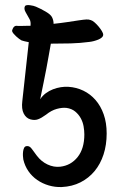

<svg xmlns="http://www.w3.org/2000/svg" viewBox="-20 -695 494 774"><path d="M103 -591Q105 -608 99 -618Q92 -631 83.5 -645.5Q75 -660 81 -671Q86 -676 101 -674Q116 -672 125 -668Q144 -660 164.5 -648Q185 -636 190 -625Q196 -613 196 -599Q225 -602 251.5 -606Q278 -610 298 -613Q318 -616 328 -616.5Q338 -617 346 -614Q353 -612 361.5 -604.5Q370 -597 377.5 -588Q385 -579 390.5 -570Q396 -561 396 -555Q396 -549 390.5 -544Q385 -539 376.5 -535.5Q368 -532 358.5 -529.5Q349 -527 340 -526Q302 -521 264.5 -520Q227 -519 185 -519Q180 -492 176 -468.5Q172 -445 167 -419Q162 -393 156 -363.5Q150 -334 142 -295Q151 -309 164.5 -319Q178 -329 193.5 -335Q209 -341 225 -343.5Q241 -346 256 -345Q288 -343 316 -329.5Q344 -316 365 -292Q386 -268 398 -234Q410 -200 410 -157Q410 -111 397.5 -72.5Q385 -34 361.5 -5.5Q338 23 304.5 40Q271 57 229 59Q202 60 176.5 52.5Q151 45 130 30.5Q109 16 94.5 -5Q80 -26 74 -52Q73 -57 72.5 -66Q72 -75 73 -83.5Q74 -92 77 -98.5Q80 -105 87 -106Q99 -108 108.5 -94.5Q118 -81 128 -68Q146 -44 171.5 -32Q197 -20 223 -23Q266 -28 293 -62Q320 -96 320 -153Q320 -168 317 -185.5Q314 -203 305.5 -218.5Q297 -234 283 -245.5Q269 -257 248 -260Q231 -262 209 -256Q187 -250 166 -233Q147 -219 133 -214Q119 -209 102 -214Q85 -219 75.5 -237.5Q66 -256 70 -288L96 -525Q87 -527 79.5 -528.5Q72 -530 67 -532Q63 -534 57 -538.5Q51 -543 45 -548.5Q39 -554 34.5 -559.5Q30 -565 29 -569Q28 -573 32.5 -581.5Q37 -590 45 -591Q53 -590 68.5 -590.5Q84 -591 92 -591Z"/></svg>

Font: BM YEONSUNG
Style: Regular
Weight: 400
Designer: Bongjin Kim; Myungsoo Han; Jaehyun Keum; Jihee Min; Dokyung Lee; Chorong Kim; Jooyeon Kang; Sang-a Kim;
Foundry: Sandoll Communications Inc.
Version: Version 1.000;PS 1;hotconv 16.6.51;makeotf.lib2.5.65220